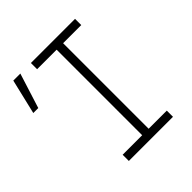

<svg xmlns="http://www.w3.org/2000/svg" viewBox="-187 -827 961 961"><g transform="rotate(-45 293.0 -346.5)"><path d="M179.7 0H492.2V-43.9H363.8V-649.4H492.2V-693.4H179.7V-649.4H317.9V-43.9H179.7ZM11.2 -507.8H46.4L105 -693.4H55.2Z"/></g></svg>

Font: Cascadia Code PL ExtraLight
Style: Regular
Weight: 200
Monospace: yes
Designer: Aaron Bell
Foundry: Saja Typeworks
Version: Version 2404.023